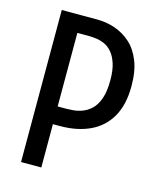

<svg xmlns="http://www.w3.org/2000/svg" viewBox="-102 -733 663 805"><g transform="rotate(15 229.5 -330.0)"><path d="M116 -188V-265H192Q203 -265 221.5 -266.5Q240 -268 260.5 -275.5Q281 -283 299 -300Q317 -317 328 -348Q339 -379 339 -428Q339 -472 329.5 -500.5Q320 -529 305.5 -546Q291 -563 273.5 -571Q256 -579 238.5 -581.5Q221 -584 208 -584H116V-660H220Q259 -660 296.5 -647.5Q334 -635 364.5 -608Q395 -581 413 -536.5Q431 -492 431 -427Q431 -346 400.5 -293Q370 -240 314.5 -214Q259 -188 184 -188ZM66 0V-660H154V0Z"/></g></svg>

Font: Bricolage Grotesque Condensed
Style: Regular
Weight: 400
Width: 3
Designer: Mathieu Triay
Foundry: Atelier Triay
Version: Version 1.000;gftools[0.9.30]